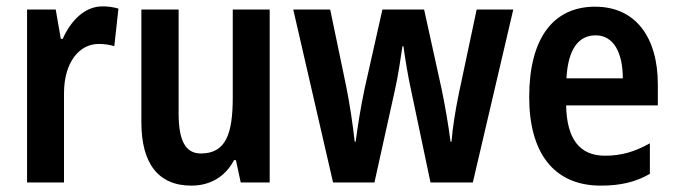

<svg xmlns="http://www.w3.org/2000/svg" viewBox="-20 -573 2125 603"><path d="M302 -553C245 -553 202 -507 177 -451H171L155 -543H65V0H181V-280C181 -376 228 -435 290 -435C310 -435 326 -432 339 -428L352 -546C335 -551 318 -553 302 -553Z M827 -543H711V-267C711 -152 689 -91 611 -91C562 -91 541 -132 541 -217V-543H424V-189C424 -61 476 10 581 10C639 10 687 -17 715 -70H721L736 0H827Z M1271 -290 1332 0H1465L1592 -543H1477L1421 -279C1410 -226 1401 -168 1398 -128H1395C1388 -183 1377 -245 1367 -293L1312 -543H1181L1125 -294C1113 -238 1103 -174 1097 -128H1094C1088 -182 1078 -249 1067 -303L1017 -543H901L1026 0H1156L1220 -289C1230 -332 1238 -388 1244 -428H1247C1252 -391 1261 -335 1271 -290Z M1849 -552C1717 -552 1642 -452 1642 -268C1642 -96 1717 10 1867 10C1928 10 1976 -1 2021 -27V-123C1973 -96 1931 -84 1880 -84C1800 -84 1760 -137 1758 -242H2046V-308C2046 -456 1976 -552 1849 -552ZM1851 -462C1908 -462 1936 -406 1936 -327H1759C1764 -419 1797 -462 1851 -462Z"/></svg>

Font: Noto Sans Khmer Condensed SemiBold
Style: Regular
Weight: 600
Width: 3
Designer: Danh Hong and the Monotype Design Team
Foundry: Monotype Imaging Inc.
Version: Version 2.004